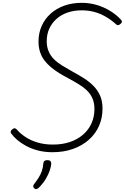

<svg xmlns="http://www.w3.org/2000/svg" viewBox="-20 -1055 881 1356"><path d="M351 20Q294 20 247 7.5Q200 -5 163.5 -25Q127 -45 101 -67.5Q75 -90 60 -111Q54 -118 55.5 -126Q57 -134 66 -141Q77 -150 84 -149Q91 -148 99 -140Q124 -111 160.5 -87Q197 -63 245.5 -48.5Q294 -34 354 -34Q420 -34 473.5 -52Q527 -70 566 -103.5Q605 -137 626 -183.5Q647 -230 647 -285Q647 -328 633 -360Q619 -392 594 -416Q569 -440 534.5 -461Q500 -482 461 -503Q428 -520 397.5 -539Q367 -558 340.5 -580Q314 -602 294 -628Q274 -654 263 -687.5Q252 -721 252 -762Q252 -822 274.5 -872Q297 -922 337.5 -958.5Q378 -995 434 -1015Q490 -1035 557 -1035Q612 -1035 663 -1020Q714 -1005 758 -978Q802 -951 833 -917Q842 -908 841 -901Q840 -894 831 -886Q822 -878 813.5 -877.5Q805 -877 798 -885Q766 -914 727.5 -936.5Q689 -959 647 -970.5Q605 -982 557 -982Q503 -982 457.5 -966.5Q412 -951 379 -921.5Q346 -892 328 -852.5Q310 -813 310 -764Q310 -724 323.5 -692.5Q337 -661 361 -637Q385 -613 418.5 -592.5Q452 -572 491 -550Q534 -527 572.5 -502.5Q611 -478 640.5 -448Q670 -418 687 -379.5Q704 -341 704 -288Q704 -221 679 -165Q654 -109 607 -67.5Q560 -26 495 -3Q430 20 351 20ZM223 276Q215 269 214.5 262Q214 255 220 246Q239 222 253 199.5Q267 177 275.5 153Q284 129 286 99Q287 86 294.5 81Q302 76 315 76Q329 76 335.5 82.5Q342 89 342 101Q341 119 332 147Q323 175 304.5 206.5Q286 238 256 269Q249 276 240.5 279.5Q232 283 223 276Z"/></svg>

Font: Playwrite CO ExtraLight
Style: Regular
Weight: 250
Version: Version 1.002